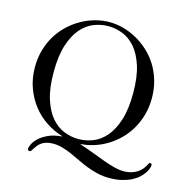

<svg xmlns="http://www.w3.org/2000/svg" viewBox="-121 -811 1070 1088"><g transform="rotate(15 414.0 -267.0)"><path d="M155.8 -338.9Q155.8 -244.1 176.3 -180.4Q196.8 -116.7 230 -78.4Q263.2 -40 304.9 -23.9Q346.7 -7.8 389.2 -7.8Q431.6 -7.8 473.1 -23.9Q514.6 -40 547.9 -78.4Q581.1 -116.7 601.6 -180.4Q622.1 -244.1 622.1 -338.9Q622.1 -433.6 601.6 -497.3Q581.1 -561 547.9 -599.4Q514.6 -637.7 473.1 -653.8Q431.6 -669.9 389.2 -669.9Q346.7 -669.9 304.9 -653.8Q263.2 -637.7 230 -599.4Q196.8 -561 176.3 -497.3Q155.8 -433.6 155.8 -338.9ZM731.9 -338.9Q731.9 -286.1 718.8 -239.7Q705.6 -193.4 682.9 -154.8Q660.2 -116.2 629.2 -85.4Q598.1 -54.7 562.3 -33Q526.4 -11.2 487.3 1.2Q448.2 13.7 409.2 16.1V18.1Q457 33.7 496.1 48.8Q535.2 64 568.1 75.7Q601.1 87.4 629.6 94.7Q658.2 102.1 685.1 102.1Q723.1 102.1 753.7 85.7Q784.2 69.3 799.8 42Q806.2 31.2 809.6 24.7Q813 18.1 818.8 18.1Q828.1 18.1 828.1 28.8Q828.1 36.1 823.7 48.6Q819.3 61 809.6 75.4Q799.8 89.8 783.7 105Q767.6 120.1 743.7 132.3Q719.7 144.5 687.7 152.3Q655.8 160.2 613.8 160.2Q577.1 160.2 544.4 152.3Q511.7 144.5 481.7 132.8Q451.7 121.1 423.3 107.2Q395 93.3 367.9 81.5Q340.8 69.8 313.7 62Q286.6 54.2 258.8 54.2Q236.3 54.2 220.2 59.1Q204.1 64 192.4 72Q180.7 80.1 172.6 89.8Q164.6 99.6 158.2 109.9Q151.9 119.6 148.7 124.8Q145.5 129.9 138.2 129.9Q133.3 129.9 130.6 126Q127.9 122.1 127.9 118.2Q127.9 107.9 137 89.8Q146 71.8 165.8 53.5Q185.5 35.2 217.8 20.3Q250 5.4 295.9 2V0Q247.1 -14.6 201.7 -44.2Q156.2 -73.7 121.8 -116.9Q87.4 -160.2 66.7 -216.1Q45.9 -272 45.9 -338.9Q45.9 -394 60.1 -441.9Q74.2 -489.7 99.1 -529.3Q124 -568.8 157.2 -599.4Q190.4 -629.9 228.5 -650.9Q266.6 -671.9 307.9 -682.9Q349.1 -693.8 389.2 -693.8Q429.2 -693.8 470.2 -682.9Q511.2 -671.9 549.3 -650.9Q587.4 -629.9 620.8 -599.4Q654.3 -568.8 679 -529.3Q703.6 -489.7 717.8 -441.9Q731.9 -394 731.9 -338.9Z"/></g></svg>

Font: XB Zar
Style: Regular
Weight: 400
Designer: Behnam
Foundry: Irmug
Version: Version 8.005 2009